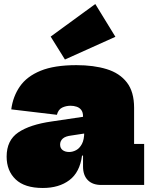

<svg xmlns="http://www.w3.org/2000/svg" viewBox="-20 -920 744 955"><path d="M484 0Q440.5 0 416.8 -24Q393 -48 393 -92V-187L407 -207L399 -263L393 -289V-341Q393 -361.5 384.2 -373Q375.5 -384.5 361.2 -389.2Q347 -394 331 -394Q308.5 -394 289.2 -384.8Q270 -375.5 263 -349L36 -376Q44.5 -440.5 79 -490.2Q113.5 -540 181.8 -568Q250 -596 360 -596Q446 -596 510.5 -576.2Q575 -556.5 611 -510Q647 -463.5 647 -384V-204H697V0ZM193 15Q102.5 15 57.8 -27.8Q13 -70.5 13 -141Q13 -222 70.8 -261.2Q128.5 -300.5 238 -316L420 -343V-259L335 -246Q305 -242.5 292 -230.5Q279 -218.5 279 -201Q279 -183 291.5 -173.5Q304 -164 324 -164Q341.5 -164 358.8 -173.2Q376 -182.5 387.5 -204Q399 -225.5 399 -263L422 -146H388Q377 -63 325.2 -24Q273.5 15 193 15ZM454 -900 554 -737 303 -624 232 -738Z"/></svg>

Font: Hepta Slab ExtraLight Black
Style: Regular
Weight: 900
Version: Version 1.102